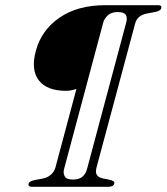

<svg xmlns="http://www.w3.org/2000/svg" viewBox="-20 -720 642 740"><path d="M118 -523.5Q139.5 -604 209.5 -652Q279.5 -700 385.5 -700H589Q604.5 -700 601.5 -688.5Q599 -678 578.5 -674L547 -668Q508.5 -661 500.5 -628L352 -74.5Q347 -55 353.5 -45.5Q360 -36 376 -32.5L401 -27.5Q423.5 -23 420.5 -12.5Q418.5 -5.5 412.2 -2.8Q406 0 398.5 0H104.5Q86.5 0 90.5 -12.5Q92.5 -22 116 -26.5L145.5 -32Q162.5 -35 175.8 -46.5Q189 -58 193.5 -74L274.5 -377Q268 -375.5 258.2 -372.8Q248.5 -370 234.5 -370Q160.5 -370 129.5 -410.5Q98.5 -451 118 -523.5ZM315 -67 466.5 -633.5Q471.5 -651 465 -662.2Q458.5 -673.5 433.5 -673.5Q409 -673.5 395.5 -660.8Q382 -648 378 -633.5L226.5 -67Q223 -53 229.5 -40.5Q236 -28 260.5 -28Q285.5 -28 298 -39.2Q310.5 -50.5 315 -67Z"/></svg>

Font: Fraunces 9pt SuperSoft Thin
Style: Italic
Weight: 100
Italic angle: -16°
Version: Version 1.000;[0bf87f6ff]